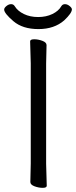

<svg xmlns="http://www.w3.org/2000/svg" viewBox="-33 -894 366 924"><path d="M113 -18 115 -107V-589L112 -695Q112 -705 131.5 -705Q151 -705 171 -697.5Q191 -690 191 -677L189 -588V-106L192 0Q192 10 172.5 10Q153 10 133 2.5Q113 -5 113 -18ZM313 -849Q313 -831 276 -796Q228 -754 152 -754Q76 -754 31.5 -792Q-13 -830 -13 -848Q-13 -856 -2 -865Q9 -874 20.5 -874Q32 -874 38 -864Q52 -841 82 -826.5Q112 -812 150.5 -812Q189 -812 219 -826.5Q249 -841 262 -864Q268 -874 279.5 -874Q291 -874 302 -865Q313 -856 313 -849Z"/></svg>

Font: QiushuiShotai
Style: Regular
Weight: 600
Designer: Fontworks Inc.
Foundry: Fontworks Inc.
Version: Version 1.250